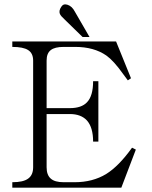

<svg xmlns="http://www.w3.org/2000/svg" viewBox="-20 -870 707 891"><path d="M37.1 1H543L610.4 -175.8L592.8 -184.6Q531.2 -98.6 472.7 -62.5Q410.2 -24.4 326.2 -24.4H275.4Q234.4 -24.4 215.8 -41Q196.3 -57.6 196.3 -93.8V-340.8H303.7Q356.4 -340.8 383.8 -310.5Q412.1 -278.3 412.1 -212.9H436.5V-493.2H412.1Q412.1 -424.8 383.8 -395.5Q358.4 -368.2 303.7 -368.2H196.3V-588.9Q196.3 -623 215.8 -637.7Q234.4 -652.3 275.4 -652.3H329.1Q416 -652.3 473.6 -612.3Q507.8 -587.9 550.8 -527.3L573.2 -497.1L587.9 -506.8L518.6 -677.7H37.1V-652.3Q87.9 -652.3 110.4 -637.7Q133.8 -623 133.8 -588.9V-93.8Q133.8 -57.6 110.4 -41Q87.9 -24.4 37.1 -24.4ZM395.5 -698.2 327.1 -816.4Q314.5 -840.8 293.9 -847.7Q274.4 -854.5 264.6 -838.9Q252 -820.3 257.8 -805.7Q261.7 -795.9 281.2 -778.3L363.3 -698.2Z"/></svg>

Font: Batang
Style: Regular
Weight: 400
Version: Version 2.21